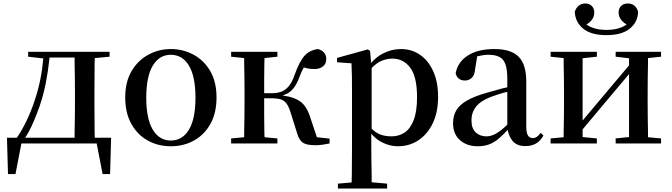

<svg xmlns="http://www.w3.org/2000/svg" viewBox="-20 -825 3862 1104"><path d="M142 -499V-527H610V-499L525 -491Q525 -477 524 -461Q524 -419 523.5 -374.5Q523 -330 523 -296V-232Q523 -198 523.5 -153Q524 -108 524 -67Q525 -48 525 -33H619L613 176H570L536 0H103L69 176H26L20 -33H77Q140 -126 181 -252Q218 -363 229 -489ZM409 -33Q409 -48 409 -67Q410 -108 410.5 -153Q411 -198 411 -232V-296Q411 -330 410.5 -374.5Q410 -419 409 -461Q409 -479 409 -494H265Q257 -418 243 -345Q225 -256 194 -177Q178 -134 159 -94Q143 -61 125 -33Z M962 16Q889 16 829.5 -17Q770 -50 735 -113Q700 -176 700 -265Q700 -354 736.5 -416Q773 -478 833 -510.5Q893 -543 962 -543Q1032 -543 1092 -511Q1152 -479 1188.5 -417Q1225 -355 1225 -265Q1225 -175 1190 -112.5Q1155 -50 1095.5 -17Q1036 16 962 16ZM962 -17Q1029 -17 1066.5 -79.5Q1104 -142 1104 -263Q1104 -385 1066.5 -447.5Q1029 -510 962 -510Q896 -510 858.5 -447.5Q821 -385 821 -263Q821 -142 858.5 -79.5Q896 -17 962 -17Z M1309 0V-29L1384 -36Q1384 -50 1384 -67Q1385 -108 1385.5 -153Q1386 -198 1386 -232V-296Q1386 -330 1385.5 -374.5Q1385 -419 1384 -461Q1384 -478 1384 -491L1309 -499V-527H1575V-499L1501 -491Q1500 -477 1500 -461Q1500 -418 1499 -371Q1499 -327 1499 -289H1541Q1570 -289 1594 -296.5Q1618 -304 1638.5 -327Q1659 -350 1675 -397Q1702 -472 1731 -504.5Q1760 -537 1809 -543Q1856 -529 1856 -485Q1856 -458 1837 -443Q1818 -428 1787 -428Q1764 -428 1747 -432Q1737 -434 1727 -437Q1715 -418 1703 -385Q1688 -344 1669.5 -320Q1651 -296 1628 -285Q1617 -280 1605 -276Q1642 -271 1669 -261Q1705 -248 1727 -222.5Q1749 -197 1763 -153L1802 -36L1875 -28V0Q1857 4 1835 7Q1813 10 1794 10Q1743 10 1721.5 -4.5Q1700 -19 1689 -57L1651 -178Q1641 -211 1628 -229Q1615 -247 1594.5 -253.5Q1574 -260 1541 -260H1499Q1499 -212 1499 -162Q1500 -111 1500 -68Q1500 -51 1501 -36L1575 -29V0Z M1923 259V231L2002 224Q2002 202 2003 179Q2003 137 2003.5 95.5Q2004 54 2004 19V-299Q2004 -350 2003.5 -387.5Q2003 -425 2001 -461L1918 -467V-492L2095 -541L2108 -532L2114 -463Q2144 -498 2181 -517Q2231 -543 2286 -543Q2347 -543 2395 -510Q2443 -477 2471 -415.5Q2499 -354 2499 -268Q2499 -180 2468.5 -116.5Q2438 -53 2386 -18.5Q2334 16 2268 16Q2221 16 2178 -6Q2144 -22 2115 -56V19Q2115 53 2115.5 94.5Q2116 136 2117 179Q2117 201 2117 223L2206 231V259ZM2117 -85Q2140 -63 2163 -53Q2193 -41 2231 -41Q2273 -41 2306 -62.5Q2339 -84 2358.5 -134Q2378 -184 2378 -266Q2378 -383 2339 -435.5Q2300 -488 2236 -488Q2202 -488 2169 -473Q2145 -462 2117 -434Z M2726 16Q2665 16 2625 -19Q2585 -54 2585 -117Q2585 -158 2603 -189.5Q2621 -221 2663.5 -246Q2706 -271 2777 -291Q2818 -303 2866 -316Q2882 -320 2897 -323V-372Q2897 -426 2886 -456Q2875 -486 2851 -498Q2827 -510 2788 -510Q2761 -510 2733 -503Q2728 -502 2724 -501L2712 -428Q2709 -392 2692.5 -377Q2676 -362 2654 -362Q2610 -362 2600 -404Q2612 -468 2669.5 -505.5Q2727 -543 2823 -543Q2918 -543 2962 -499Q3006 -455 3006 -356V-100Q3006 -60 3016 -45.5Q3026 -31 3044 -31Q3056 -31 3066 -37.5Q3076 -44 3089 -61L3105 -46Q3088 -15 3062.5 0Q3037 15 3000 15Q2952 15 2927 -15Q2907 -39 2899 -78Q2873 -50 2850 -30Q2824 -7 2794.5 4.5Q2765 16 2726 16ZM2897 -297Q2885 -294 2873 -291Q2833 -279 2803 -268Q2745 -246 2718 -212.5Q2691 -179 2691 -133Q2691 -87 2715 -64Q2739 -41 2777 -41Q2796 -41 2816 -49Q2836 -57 2862 -77Q2878 -90 2897 -108Z M3146 0V-29L3221 -36Q3221 -50 3221 -67Q3222 -108 3222.5 -153Q3223 -198 3223 -232V-296Q3223 -330 3222.5 -374.5Q3222 -419 3221 -461Q3221 -478 3221 -491L3146 -499V-527H3412V-499L3330 -490V-132L3447 -271L3597 -449V-490L3520 -499V-527H3781V-499L3706 -491Q3706 -478 3706 -461Q3705 -419 3704.5 -374.5Q3704 -330 3704 -296V-232Q3704 -198 3704.5 -153Q3705 -108 3706 -67Q3706 -50 3706 -36L3781 -29V0H3520V-29L3597 -37V-399L3475 -254L3330 -81V-37L3412 -29V0ZM3467 -623Q3378 -623 3332.5 -661Q3287 -699 3285 -758Q3293 -781 3308.5 -793Q3324 -805 3345 -805Q3368 -805 3382.5 -791Q3397 -777 3397 -753Q3397 -728 3381 -708Q3369 -694 3352 -684Q3367 -673 3384 -667Q3419 -653 3467 -653Q3516 -653 3551 -667Q3568 -673 3583 -684Q3566 -694 3554 -708Q3537 -728 3537 -753Q3537 -777 3551.5 -791Q3566 -805 3590 -805Q3612 -805 3627 -793Q3642 -781 3649 -758Q3648 -699 3602 -661Q3556 -623 3467 -623Z"/></svg>

Font: Early Summer Mincho SemiBold
Style: Regular
Weight: 600
Designer: GuiWonder
Version: Version 1.002